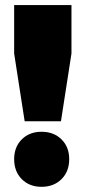

<svg xmlns="http://www.w3.org/2000/svg" viewBox="-20 -721 334 749"><path d="M35.2 -100.1Q35.2 -147.5 64.9 -177.2Q94.7 -207 142.1 -207Q189.9 -207 220 -177.2Q250 -147.5 250 -100.1Q250 -52.2 220 -22.2Q189.9 7.8 142.1 7.8Q94.7 7.8 64.9 -22.2Q35.2 -52.2 35.2 -100.1ZM35.2 -512.2V-701.2H258.8V-512.2L217.8 -248H76.2Z"/></svg>

Font: Trueno UltraBlack
Style: Regular
Weight: 950
Designer: Julieta Ulanovsky
Foundry: Julieta Ulanovsky
Version: Version 3.001b | FøM Fix